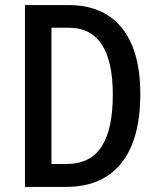

<svg xmlns="http://www.w3.org/2000/svg" viewBox="-20 -734 623 754"><path d="M531 -365Q531 -245 497.5 -164Q464 -83 399 -41.5Q334 0 240 0H78V-714H250Q340 -714 402.5 -674.5Q465 -635 498 -557.5Q531 -480 531 -365ZM423 -361Q423 -494 379.5 -559.5Q336 -625 251 -625H182V-90H241Q335 -90 379 -158.5Q423 -227 423 -361Z"/></svg>

Font: Noto Sans Bengali Condensed Medium
Style: Regular
Weight: 500
Width: 3
Designer: Jelle Bosma - Monotype Design Team
Foundry: Monotype Imaging Inc.
Version: Version 2.003